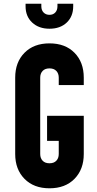

<svg xmlns="http://www.w3.org/2000/svg" viewBox="-20 -1000 524 1036"><path d="M247 16Q162.5 16 112.2 -35Q62 -86 62 -169V-581Q62 -664.5 112.2 -715.2Q162.5 -766 247 -766Q332 -766 382 -715.2Q432 -664.5 432 -581V-541H297V-581Q297 -603.5 284 -617.2Q271 -631 247 -631Q223 -631 210 -617.2Q197 -603.5 197 -581V-169Q197 -146.5 210 -132.8Q223 -119 247 -119Q271 -119 284 -132.8Q297 -146.5 297 -169V-240H234V-375H432V-169Q432 -86 382 -35Q332 16 247 16ZM247 -845Q189.5 -845 153.8 -878.2Q118 -911.5 118 -966V-980H203V-966Q203 -945 215.2 -932.5Q227.5 -920 247 -920Q266.5 -920 278.2 -932.5Q290 -945 290 -966V-980H375V-966Q375 -911.5 340 -878.2Q305 -845 247 -845Z"/></svg>

Font: Mohave Light
Style: Bold
Weight: 700
Version: Version 2.003